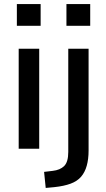

<svg xmlns="http://www.w3.org/2000/svg" viewBox="-20 -732 523 945"><path d="M63 -605V-712H180V-605ZM72 0V-492H173V0ZM307 -605V-712H424V-605ZM205 193 197 114 239 109Q276 105 296 85Q316 65 316 16V-492H416V9Q416 51 407 83.5Q398 116 379 138Q360 160 327.5 172Q295 184 248 189Z"/></svg>

Font: Nunito Sans 10pt SemiCondensed SemiBold
Style: Regular
Weight: 600
Width: 4
Designer: Vernon Adams
Foundry: Vernon Adams
Version: Version 3.101;gftools[0.9.27]